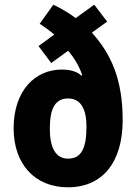

<svg xmlns="http://www.w3.org/2000/svg" viewBox="-20 -787 581 817"><path d="M207 -767 149 -686C170 -672 192 -656 211 -640L144 -591L198 -519L270 -571C298 -538 318 -503 330 -467L327 -465C308 -482 281 -491 243 -491C129 -491 38 -401 38 -241C38 -88 129 10 269 10C416 10 502 -96 502 -276C502 -449 453 -557 371 -648L436 -695L381 -767L302 -710C272 -733 240 -751 207 -767ZM270 -368C325 -368 348 -321 348 -248C348 -158 327 -112 270 -112C215 -112 192 -161 192 -240C192 -327 216 -368 270 -368Z"/></svg>

Font: Noto Sans Myanmar UI Condensed ExtraBold
Style: Regular
Weight: 800
Width: 3
Designer: Monotype Design Team
Foundry: Monotype Imaging Inc.
Version: Version 2.103